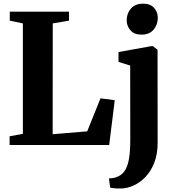

<svg xmlns="http://www.w3.org/2000/svg" viewBox="-20 -808 976 1070"><path d="M33.5 0V-48.5L107.5 -62V-677.5L34.5 -693V-743H364.5V-693L274 -677.5L273.5 -60L466 -76L540 -260L619.5 -249.5L588.5 0ZM654.5 242.5Q642 243 629.5 242.2Q617 241.5 607.5 240.2Q598 239 594 237.5L587 186.5Q595 186.5 610 184.2Q625 182 640 174.5Q664.5 163 679 137.5Q693.5 112 699.8 71Q706 30 706 -27L705.5 -442.5L640.5 -463V-518L824 -551H832L858 -530.5L858.5 -12.5Q858.5 51 839.8 98.8Q821 146.5 790.5 178.2Q760 210 724.2 226Q688.5 242 654.5 242.5ZM767.5 -615Q727.5 -615 706.8 -639.2Q686 -663.5 686 -695Q686 -733 709.5 -760.2Q733 -787.5 777.5 -787.5H778.5Q818 -787.5 838.8 -764Q859.5 -740.5 859.5 -709Q859.5 -671 836.2 -643Q813 -615 768.5 -615Z"/></svg>

Font: Merriweather 60pt ExtraBold
Style: Regular
Weight: 800
Version: Version 2.100